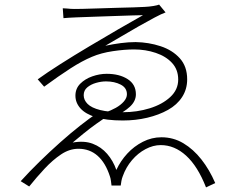

<svg xmlns="http://www.w3.org/2000/svg" viewBox="-20 -777 1040 835"><path d="M253 -741Q262 -741 270.5 -740Q279 -739 288 -738.5Q297 -738 305 -738Q312 -738 340.5 -738.5Q369 -739 408 -740.5Q447 -742 488 -743Q529 -744 561.5 -745Q594 -746 609 -747Q630 -748 647.5 -751Q665 -754 672 -757L700 -723Q683 -717 652 -700.5Q621 -684 583 -662.5Q545 -641 506.5 -618Q468 -595 438 -578Q471 -585 505 -589.5Q539 -594 570 -594Q627 -593 678.5 -576Q730 -559 762 -523.5Q794 -488 794 -432Q794 -389 772 -355Q750 -321 710.5 -299Q671 -277 620.5 -265Q570 -253 514 -253Q443 -253 397.5 -267Q352 -281 330 -305.5Q308 -330 308 -361Q308 -392 329 -413Q350 -434 381.5 -445Q413 -456 444 -456Q499 -456 535 -433Q571 -410 571 -367Q571 -337 545 -313Q519 -289 480 -272Q475 -271 464 -272.5Q453 -274 450 -273Q429 -260 399.5 -239Q370 -218 342.5 -195.5Q315 -173 296 -157Q346 -166 383 -152Q420 -138 446 -108Q472 -78 486 -38Q504 -77 533.5 -109Q563 -141 601.5 -160.5Q640 -180 682 -180Q734 -180 777.5 -154Q821 -128 856 -83.5Q891 -39 916 19L876 38Q840 -54 789.5 -100Q739 -146 679 -146Q646 -146 613 -128.5Q580 -111 554 -80.5Q528 -50 514 -11Q510 -1 508 10Q506 21 505 30H465Q464 22 462.5 10Q461 -2 458 -10Q439 -69 404.5 -99.5Q370 -130 321 -130Q282 -130 245.5 -105.5Q209 -81 174 -43.5Q139 -6 107 34L70 11Q108 -31 152 -74Q196 -117 241.5 -157.5Q287 -198 329 -231Q371 -264 404 -286Q407 -287 414 -287Q421 -287 428 -287.5Q435 -288 438 -288Q462 -296 483.5 -308Q505 -320 518.5 -335.5Q532 -351 532 -367Q532 -395 505 -409Q478 -423 441 -423Q420 -423 397.5 -416.5Q375 -410 359.5 -397Q344 -384 344 -363Q344 -342 361 -325Q378 -308 415.5 -298.5Q453 -289 515 -289Q576 -289 631 -306Q686 -323 720.5 -355Q755 -387 755 -431Q755 -474 728.5 -503Q702 -532 657.5 -547Q613 -562 563 -562Q522 -562 471 -554.5Q420 -547 380 -530Q337 -512 286.5 -479.5Q236 -447 172 -400L144 -432Q184 -461 243 -498.5Q302 -536 367.5 -575Q433 -614 495 -650Q557 -686 602 -711Q591 -711 558.5 -710Q526 -709 483.5 -707.5Q441 -706 396 -704.5Q351 -703 313 -701.5Q275 -700 256 -698Z"/></svg>

Font: Noto Sans KR ExtraLight
Style: Regular
Weight: 250
Designer: Ryoko NISHIZUKA  (kana, bopomofo & ideographs); Paul D. Hunt (Latin, Greek & Cyrillic); Sandoll Communications , Soo-you
Foundry: Adobe
Version: Version 2.004-H2;hotconv 1.0.118;makeotfexe 2.5.65603